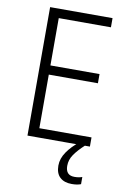

<svg xmlns="http://www.w3.org/2000/svg" viewBox="-100 -839 695 1051"><g transform="rotate(10 247.0 -313.5)"><path d="M438 -66H91V-780H438V-729H148V-466H421V-415H148V-117H438ZM334 59Q334 112 383 112Q397 112 408 110Q419 108 426 105V145Q416 149 403.5 151Q391 153 375 153Q333 153 309.5 131Q286 109 286 66Q286 27 311.5 -10Q337 -47 377 -78L410 -66Q375 -34 354.5 -4.5Q334 25 334 59Z"/></g></svg>

Font: Noto Sans Malayalam UI SemiCondensed Light
Style: Regular
Weight: 300
Width: 4
Designer: Jelle Bosma - Monotype Design Team
Foundry: Monotype Imaging Inc.
Version: Version 2.104; ttfautohint (v1.8.4.7-5d5b)